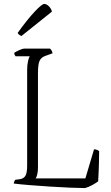

<svg xmlns="http://www.w3.org/2000/svg" viewBox="-20 -956 563 976"><path d="M412 0Q385 0 337 -2Q289 -4 234.5 -7.5Q180 -11 130.5 -15Q81 -19 50 -23Q50 -28 52.5 -33.5Q55 -39 57 -42L80 -45Q98 -47 108 -60.5Q118 -74 118 -116V-599Q118 -627 122.5 -645.5Q127 -664 131 -670H59Q57 -673 55 -676.5Q53 -680 52 -687Q58 -692 76.5 -700.5Q95 -709 102 -709H234Q238 -706 242 -699.5Q246 -693 247 -685L211 -672Q190 -665 181.5 -647.5Q173 -630 173 -584V-104Q173 -85 169.5 -70Q166 -55 161 -49H414L458 -197Q467 -197 474.5 -193.5Q482 -190 484 -188Q484 -170 483 -128Q482 -86 479 -34Q468 -26 449.5 -15.5Q431 -5 412 0ZM89 -773Q74 -779 70 -789Q118 -856 155.5 -896Q193 -936 205 -936Q216 -936 228 -924.5Q240 -913 244 -897Z"/></svg>

Font: Texturina 72pt Thin
Style: Regular
Weight: 100
Designer: Guillermo Torres Carreño
Foundry: Omnibus-Type
Version: Version 1.002; ttfautohint (v1.8.3)